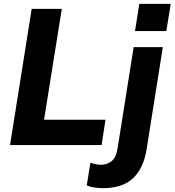

<svg xmlns="http://www.w3.org/2000/svg" viewBox="-20 -751 904 994"><path d="M32 0 144 -705H300L208 -131H526L506 0ZM514 223Q492 223 470 220Q448 217 429 209L448 92Q461 96 474.5 99Q488 102 503 102Q535 102 558.5 82.5Q582 63 589 15L672 -507H823L739 22Q723 121 668.5 172Q614 223 514 223ZM679 -590 701 -731H864L841 -590Z"/></svg>

Font: Mulish ExtraLight ExtraBold
Style: Italic
Weight: 800
Italic angle: -9°
Version: Version 3.603